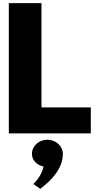

<svg xmlns="http://www.w3.org/2000/svg" viewBox="-20 -845 631 1216"><path d="M242.7 -825H35.9V0H555.1V-165H242.7ZM279 40C334 40 378 80 378 130C378 223 304.3 299 235 351L191 320C191 320 242.7 275 255.9 210C214.1 201 182.2 170 182.2 130C182.2 80 226.2 40 279 40Z"/></svg>

Font: Hussar
Style: BdWide
Weight: 700
Foundry: Cannot Into Space Fonts
Version: Version 2.00